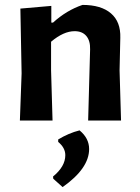

<svg xmlns="http://www.w3.org/2000/svg" viewBox="-20 -491 569 782"><path d="M189 -467V-399H196Q251 -449 316 -471Q392 -471 432 -436.5Q472 -402 470 -337L467 -204L473 0H339L347 -290Q348 -325 331.5 -344.5Q315 -364 284 -364Q239 -364 188 -321V-205L194 0H61L68 -192L63 -456ZM304 40Q343 72 343 116Q343 195 235 271L197 237L196 228Q246 187 246 141Q246 111 217 87V77Q260 51 304 40Z"/></svg>

Font: Alegreya Sans
Style: Bold
Weight: 700
Designer: Juan Pablo del Peral
Foundry: Huerta Tipografica
Version: Version 2.007